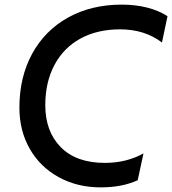

<svg xmlns="http://www.w3.org/2000/svg" viewBox="-20 -798 745 831"><path d="M64 -332Q64 -464 119 -565Q174 -666 274.5 -722Q375 -778 507 -778Q567 -778 617.5 -765Q668 -752 705 -728L681 -614Q606 -671 500 -671Q401 -671 328 -631Q255 -591 215.5 -516.5Q176 -442 176 -343Q176 -229 243 -161Q310 -93 434 -93Q527 -93 601 -134L576 -18Q509 13 416 13Q315 13 234.5 -31Q154 -75 109 -153.5Q64 -232 64 -332Z"/></svg>

Font: Application Medium
Style: Italic
Weight: 500
Italic angle: -12°
Designer: Wei Huang
Foundry: Wei Huang
Version: Version 0.012